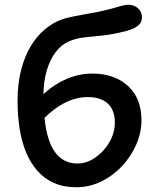

<svg xmlns="http://www.w3.org/2000/svg" viewBox="-20 -777 648 809"><path d="M301 12Q248 12 207.5 -6Q167 -24 137.5 -57.5Q108 -91 89.5 -136Q71 -181 62.5 -236Q54 -291 54 -352Q54 -425 69 -482.5Q84 -540 109.5 -582.5Q135 -625 168 -652.5Q201 -680 235 -693Q256 -701 283.5 -706.5Q311 -712 341 -717.5Q371 -723 398 -728Q444 -738 474.5 -747.5Q505 -757 522 -757Q535 -757 548 -751Q561 -745 569.5 -733Q578 -721 578 -703Q578 -682 561 -668.5Q544 -655 514 -647Q461 -633 417 -628Q373 -623 336.5 -619.5Q300 -616 269 -602Q239 -589 215 -558Q191 -527 177 -480Q163 -433 163 -372Q163 -275 179 -212Q195 -149 227 -118.5Q259 -88 307 -88Q338 -88 366 -103.5Q394 -119 416.5 -144Q439 -169 451.5 -199Q464 -229 464 -260Q464 -295 451 -319Q438 -343 412.5 -355.5Q387 -368 351 -368Q298 -368 247 -340.5Q196 -313 147 -259L101 -295Q126 -346 168 -384.5Q210 -423 262 -445Q314 -467 370 -467Q430 -467 476.5 -444Q523 -421 549.5 -377.5Q576 -334 576 -270Q576 -219 554.5 -169Q533 -119 495 -78Q457 -37 407 -12.5Q357 12 301 12Z"/></svg>

Font: Shantell Sans Medium
Style: Regular
Weight: 500
Designer: Stephen Nixon, Anya Danilova, Shantell Martin
Foundry: Arrow Type
Version: Version 1.011;[c5ecc13dd]